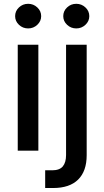

<svg xmlns="http://www.w3.org/2000/svg" viewBox="-20 -776 538 989"><path d="M71.4 0V-545.5H177.6V0ZM125 -629.6Q97.3 -629.6 77.6 -648.3Q57.9 -666.9 57.9 -692.8Q57.9 -719.1 77.6 -737.7Q97.3 -756.4 125 -756.4Q152.3 -756.4 172.2 -737.7Q192.1 -719.1 192.1 -692.8Q192.1 -666.9 172.2 -648.3Q152.3 -629.6 125 -629.6ZM320.3 -545.5H426.5V23.4Q426.5 105.5 382.5 149Q338.4 192.5 253.6 192.5H212.7V101.2H248.9Q286.9 101.2 303.6 81Q320.3 60.7 320.3 22.7ZM372.9 -629.6Q345.2 -629.6 325.5 -648.3Q305.8 -666.9 305.8 -692.8Q305.8 -719.1 325.5 -737.7Q345.2 -756.4 372.9 -756.4Q400.2 -756.4 420.1 -737.7Q440 -719.1 440 -692.8Q440 -666.9 420.1 -648.3Q400.2 -629.6 372.9 -629.6Z"/></svg>

Font: Inter Zeller Medium
Style: Regular
Weight: 500
Designer: Rasmus Andersson; Joe Bland
Foundry: zeller
Version: Version 3.015;git-dec3a8cb1